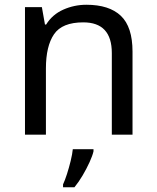

<svg xmlns="http://www.w3.org/2000/svg" viewBox="-20 -566 658 807"><path d="M343 -546Q439 -546 488 -499.5Q537 -453 537 -349V0H450V-343Q450 -472 330 -472Q241 -472 207 -422Q173 -372 173 -278V0H85V-536H156L169 -463H174Q200 -505 246 -525.5Q292 -546 343 -546ZM373 70Q369 88 356.5 115.5Q344 143 327.5 171Q311 199 293 221H245V209Q253 192 261.5 165.5Q270 139 277 110.5Q284 82 286 61H373Z"/></svg>

Font: Noto Sans Symbols 2
Style: Regular
Weight: 400
Designer: Monotype Design Team
Foundry: Monotype Imaging Inc.
Version: Version 2.008; ttfautohint (v1.8.4.7-5d5b)